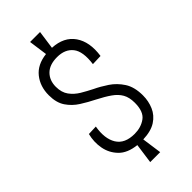

<svg xmlns="http://www.w3.org/2000/svg" viewBox="-271 -819 981 981"><g transform="rotate(-45 220.0 -328.0)"><path d="M177 106 192 -2Q128 -9 95 -43Q62 -77 53.5 -123.5Q45 -170 57 -217L109 -219Q96 -143 124 -97.5Q152 -52 223 -52Q269 -52 302.5 -76Q336 -100 336 -164Q336 -203 321.5 -228.5Q307 -254 278.5 -274Q250 -294 207 -316Q169 -335 133.5 -357.5Q98 -380 75 -414Q52 -448 52 -502Q52 -565 87 -609Q122 -653 191 -661L177 -762H249L235 -662Q317 -658 355.5 -602.5Q394 -547 381 -457L324 -455Q335 -537 306 -573.5Q277 -610 220 -610Q165 -610 136.5 -581.5Q108 -553 108 -507Q108 -466 127.5 -439.5Q147 -413 176.5 -395.5Q206 -378 236 -363Q270 -347 306 -323Q342 -299 367 -260.5Q392 -222 392 -161Q392 -120 376.5 -84Q361 -48 326.5 -25.5Q292 -3 234 -1L249 106Z"/></g></svg>

Font: Bricolage Grotesque 10pt Condensed ExtraLight
Style: Regular
Weight: 200
Width: 3
Designer: Mathieu Triay
Foundry: Atelier Triay
Version: Version 1.000; ttfautohint (v1.8.4.7-5d5b);gftools[0.9.32]